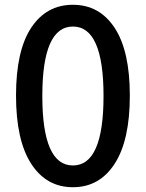

<svg xmlns="http://www.w3.org/2000/svg" viewBox="-20 -770 610 803"><path d="M459.5 -85Q396 13 285 13Q174 13 110.5 -85Q47 -183 47 -370.5Q47 -558 110.5 -654Q174 -750 285 -750Q396 -750 459.5 -653.5Q523 -557 523 -370Q523 -183 459.5 -85ZM157 -368.5Q157 -78 285 -78Q413 -78 413 -368.5Q413 -659 285 -659Q157 -659 157 -368.5Z"/></svg>

Font: Swei Half Moon CJK TC
Style: Medium
Weight: 500
Version: Version 2.125